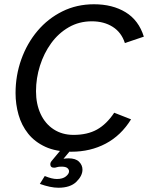

<svg xmlns="http://www.w3.org/2000/svg" viewBox="-20 -700 701 901"><path d="M315 12Q243 12 193 -11Q143 -34 112 -73Q81 -112 67 -161.5Q53 -211 53 -263Q53 -346 80 -421.5Q107 -497 156 -555Q205 -613 272.5 -646.5Q340 -680 421 -680Q508 -680 569.5 -642.5Q631 -605 655 -528L566 -498Q550 -548 509 -574Q468 -600 411 -600Q351 -600 302.5 -572Q254 -544 220 -497Q186 -450 167.5 -391.5Q149 -333 149 -272Q149 -212 170.5 -165.5Q192 -119 232 -93Q272 -67 325 -67Q390 -67 435 -92Q480 -117 516 -171L595 -140Q548 -64 476 -26Q404 12 315 12ZM254 181Q217 181 167 163L190 126Q207 133 221 136.5Q235 140 247 140Q274 140 289 128Q304 116 304 104Q304 95 296 88.5Q288 82 269 82Q254 82 247 84.5Q240 87 234 87Q216 87 216 70Q216 64 221 57L289 -25L319 -4L278 45Q285 44 290.5 43.5Q296 43 302 43Q335 43 351 59Q367 75 367 96Q367 125 338.5 153Q310 181 254 181Z"/></svg>

Font: Atkinson Hyperlegible
Style: Italic
Weight: 400
Italic angle: -12°
Designer: Elliott Scott, Megan Eiswerth, Linus Boman, Theodore Petrosky
Foundry: Braille Institute
Version: Version 1.006; ttfautohint (v1.8.3)